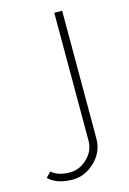

<svg xmlns="http://www.w3.org/2000/svg" viewBox="-238 -574 540 802"><g transform="rotate(-15 32.5 -173.5)"><path d="M-25 173Q-93 173 -129 138L-108 116Q-79 141 -28 141Q13 141 46.5 109Q80 77 80 33V-520H114V32Q114 91 71 132Q28 173 -25 173Z"/></g></svg>

Font: Raleway
Style: ExtraLight
Weight: 200
Designer: Matt McInerney, Pablo Impallari, Rodrigo Fuenzalida
Foundry: Matt McInerney, Pablo Impallari, Rodrigo Fuenzalida
Version: Version 2.001